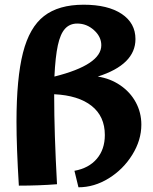

<svg xmlns="http://www.w3.org/2000/svg" viewBox="-20 -785 650 815"><path d="M580 -256Q580 -190 541.5 -128Q503 -66 441.5 -28Q380 10 313 10L296 -60Q357 -71 391 -111Q425 -151 425 -212Q425 -291 369 -335.5Q313 -380 210 -385V-376Q210 -222 222 -3Q146 3 60 3Q50 -161 50 -268Q50 -453 77.5 -561Q105 -669 167 -717Q229 -765 335 -765Q438 -765 496.5 -726Q555 -687 555 -619Q555 -511 395 -460Q448 -452 490.5 -423Q533 -394 556.5 -350.5Q580 -307 580 -256ZM410 -593Q410 -629 379 -657Q348 -685 308 -685Q276 -685 256 -663Q236 -641 225.5 -592.5Q215 -544 211 -460Q410 -510 410 -593Z"/></svg>

Font: Otomanopee
Style: Regular
Weight: 400
Designer: Das Ende der Wildnis
Foundry: Gutenberg Labo
Version: Version 3.000